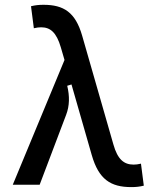

<svg xmlns="http://www.w3.org/2000/svg" viewBox="-20 -762 626 792"><path d="M521.5 9.8C541 9.8 554.7 8.3 573.2 3.9L561.5 -86.9C548.8 -84 540.5 -83 531.2 -83C491.7 -83 465.3 -104 447.8 -166L318.8 -615.2C291 -711.4 242.7 -742.2 159.7 -742.2C140.1 -742.2 126.5 -740.7 107.9 -736.3L119.6 -645.5C132.3 -648.4 140.6 -649.4 149.9 -649.4C187.5 -649.4 212.9 -628.4 231 -566.4L246.1 -514.6L32.7 0H143.6L252.9 -288.6C267.1 -325.7 267.6 -365.2 257.3 -408.2L274.9 -413.6L358.4 -122.6C387.2 -22 436.5 9.8 521.5 9.8Z"/></svg>

Font: Cascadia Code PL
Style: Regular
Weight: 400
Monospace: yes
Designer: Aaron Bell
Foundry: Saja Typeworks
Version: Version 2404.023